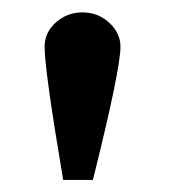

<svg xmlns="http://www.w3.org/2000/svg" viewBox="-20 -686 279 310"><path d="M130 -395.5H82Q52 -573 52 -610.5Q52 -633.5 70.2 -649.8Q88.5 -666 113 -666Q138.5 -666 156.5 -649.2Q174.5 -632.5 174.5 -610.5Q174.5 -574 130 -395.5Z"/></svg>

Font: Lucymar Sans SemiBold
Style: Regular
Weight: 600
Foundry: The League of Moveable Type (original font) / Main changes by Cristiano Sobral with portions from Mirco Monsees
Version: Version 2.001;August 30, 2020;FontCreator 13.0.0.2681 64-bit